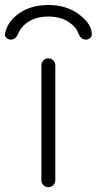

<svg xmlns="http://www.w3.org/2000/svg" viewBox="-46 -782 394 780"><path d="M122.1 -49.8V-516.6Q122.1 -528.3 130.4 -536.6Q138.7 -544.9 150.4 -544.9Q162.1 -544.9 170.4 -536.6Q178.7 -528.3 178.7 -516.6V-49.8Q178.7 -38.1 170.4 -29.8Q162.1 -21.5 150.4 -21.5Q138.7 -21.5 130.4 -29.8Q122.1 -38.1 122.1 -49.8ZM327.1 -642.6Q327.1 -634.8 321.3 -628.9Q314.5 -621.1 302.7 -621.1Q282.2 -621.1 272.5 -646.5Q264.6 -669.9 240.2 -687.5Q205.1 -714.8 150.4 -714.8Q95.7 -714.8 60.5 -687.5Q37.1 -668.9 28.3 -646.5Q18.6 -621.1 -2 -621.1Q-13.7 -621.1 -20.5 -628.9Q-26.4 -634.8 -26.4 -642.6Q-26.4 -644.5 -25.4 -646.5Q-16.6 -690.4 23.4 -721.7Q74.2 -761.7 150.4 -761.7Q226.6 -761.7 277.3 -721.7Q327.1 -683.6 327.1 -642.6Z"/></svg>

Font: irohamaru Light
Style: Regular
Weight: 200
Designer: [Source Han Sans]
Ryoko NISHIZUKA  (kana & ideographs); Paul D. Hunt (Latin, Greek & Cyrillic); Wenlong ZHANG  (bopomofo
Version: Version 1.01